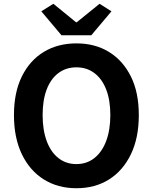

<svg xmlns="http://www.w3.org/2000/svg" viewBox="-20 -984 810 1018"><path d="M385 14Q287 14 212.5 -32.5Q138 -79 96 -166Q54 -253 54 -374Q54 -494 96 -579Q138 -664 212.5 -709Q287 -754 385 -754Q484 -754 558 -708.5Q632 -663 674 -578.5Q716 -494 716 -374Q716 -253 674 -166Q632 -79 558 -32.5Q484 14 385 14ZM385 -114Q440 -114 480.5 -146Q521 -178 543 -236.5Q565 -295 565 -374Q565 -453 543 -509.5Q521 -566 480.5 -596.5Q440 -627 385 -627Q330 -627 289.5 -596.5Q249 -566 227.5 -509.5Q206 -453 206 -374Q206 -295 227.5 -236.5Q249 -178 289.5 -146Q330 -114 385 -114ZM306 -797 199 -924 263 -964 383 -866H387L508 -964L571 -924L464 -797Z"/></svg>

Font: Noto Sans KR
Style: Bold
Weight: 700
Designer: Ryoko NISHIZUKA  (kana, bopomofo & ideographs); Paul D. Hunt (Latin, Greek & Cyrillic); Sandoll Communications , Soo-you
Foundry: Adobe
Version: Version 2.004-H2;hotconv 1.0.118;makeotfexe 2.5.65603